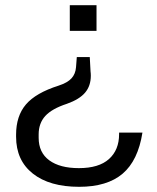

<svg xmlns="http://www.w3.org/2000/svg" viewBox="-20 -554 604 740"><path d="M330 -262Q330 -223 308 -197Q286 -171 238 -154Q180 -135 154.5 -107Q129 -79 129 -36V-23Q129 34 170 64Q211 94 284 94Q361 94 400 59Q439 24 439 -37V-43H529Q512 65 452.5 115.5Q393 166 285 166Q171 166 106.5 115Q42 64 42 -27V-35Q42 -107 80 -151.5Q118 -196 206 -224Q240 -235 255.5 -252Q271 -269 273 -295L276 -334H326L329 -278Q330 -272 330 -262ZM249 -534H352V-435H249Z"/></svg>

Font: Mozilla Text BETA
Style: Regular
Weight: 400
Designer: Studio DRAMA
Foundry: Studio DRAMA
Version: Version 0.100